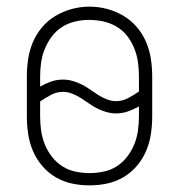

<svg xmlns="http://www.w3.org/2000/svg" viewBox="-20 -551 540 579"><path d="M250 8Q223 8 197 2.5Q171 -3 148 -16.5Q125 -30 107.5 -50.5Q90 -71 79.5 -95.5Q69 -120 65 -146.5Q61 -173 61 -200V-320Q61 -347 65 -373.5Q69 -400 79.5 -424.5Q90 -449 107.5 -469.5Q125 -490 148 -503.5Q171 -517 197 -524Q223 -531 250 -531Q277 -531 303 -524Q329 -517 352 -503.5Q375 -490 392.5 -469.5Q410 -449 420.5 -424.5Q431 -400 435 -373.5Q439 -347 439 -320V-200Q439 -173 435 -146.5Q431 -120 420.5 -95.5Q410 -71 392.5 -50.5Q375 -30 352 -16.5Q329 -3 303 2.5Q277 8 250 8ZM330 -246Q349 -246 366 -255Q383 -264 399 -275V-320Q399 -342 396 -363.5Q393 -385 385 -405Q377 -425 363.5 -442.5Q350 -460 331 -471Q312 -482 291 -486.5Q270 -491 248 -491Q227 -491 206 -486Q185 -481 167 -469.5Q149 -458 136 -440.5Q123 -423 115 -403.5Q107 -384 104 -362.5Q101 -341 101 -320V-290Q117 -299 134 -305Q151 -311 170 -311Q184 -311 198.5 -307Q213 -303 226 -296.5Q239 -290 251 -281.5Q263 -273 275.5 -265Q288 -257 302 -251.5Q316 -246 330 -246ZM250 -29Q271 -29 292.5 -33.5Q314 -38 332 -49.5Q350 -61 363.5 -78.5Q377 -96 385 -116Q393 -136 396 -157Q399 -178 399 -200V-230Q383 -221 366 -215Q349 -209 330 -209Q316 -209 301.5 -213Q287 -217 274 -223.5Q261 -230 249 -238.5Q237 -247 224.5 -255Q212 -263 198 -268.5Q184 -274 170 -274Q151 -274 134 -265Q117 -256 101 -245V-200Q101 -178 104 -157Q107 -136 115 -116Q123 -96 136.5 -78.5Q150 -61 168 -49.5Q186 -38 207.5 -33.5Q229 -29 250 -29Z"/></svg>

Font: Zed Sans Extralight
Style: Regular
Weight: 200
Designer: Belleve Invis
Foundry: Belleve Invis
Version: Version 1.0.0; ttfautohint (v1.8.4)